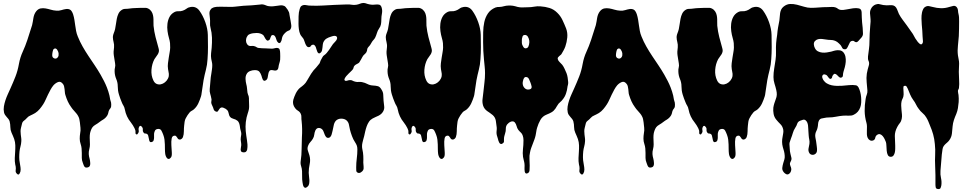

<svg xmlns="http://www.w3.org/2000/svg" viewBox="-20 -768 6510 1298"><path d="M108 -336Q116 -380 133.5 -418Q151 -456 165 -498L181 -548L197 -598Q200 -610 202 -622.5Q204 -635 206 -647Q208 -659 212.5 -670.5Q217 -682 225 -692Q238 -708 254.5 -711Q271 -714 288 -711Q305 -708 323.5 -702.5Q342 -697 360 -696Q378 -694 395 -699.5Q412 -705 426.5 -707Q441 -709 453 -703Q465 -697 474 -672Q480 -653 483 -634Q486 -615 488.5 -596.5Q491 -578 494.5 -559Q498 -540 506 -521Q520 -486 538.5 -453.5Q557 -421 578 -389.5Q599 -358 620 -327Q641 -296 660 -263Q672 -242 683 -220.5Q694 -199 703 -176Q708 -162 712.5 -149Q717 -136 720 -122Q722 -115 722.5 -108.5Q723 -102 725 -95Q726 -90 728 -84.5Q730 -79 731 -74Q733 -60 731 -46Q729 -39 726 -35.5Q723 -32 719 -26Q714 -17 712.5 -7Q711 3 705 13Q700 21 693 28Q686 35 678 40Q664 48 652 57.5Q640 67 626 75Q612 83 605 92.5Q598 102 593 117Q588 131 587 146.5Q586 162 587 177.5Q588 193 588 208.5Q588 224 584 239Q579 258 580 273.5Q581 289 586 306Q589 317 590 334Q591 351 583 359Q578 363 569.5 364.5Q561 366 556 363Q550 360 546 349.5Q542 339 540 333Q533 316 533 300V266Q533 250 531.5 235Q530 220 525 205Q519 188 519 169.5Q519 151 522 133Q526 114 524 96Q522 78 520 59Q518 48 516.5 38.5Q515 29 510 20Q505 9 496.5 -1Q488 -11 480 -20Q471 -29 461 -44Q447 -63 438 -83Q429 -103 422 -126Q419 -135 418.5 -145Q418 -155 416.5 -165.5Q415 -176 413 -185Q411 -194 405 -201Q390 -220 373 -213.5Q356 -207 342 -192Q331 -179 322 -162.5Q313 -146 304.5 -128.5Q296 -111 288.5 -94Q281 -77 272 -63Q261 -46 248 -30.5Q235 -15 218 -4Q210 1 201.5 5Q193 9 185 13Q172 18 162.5 29Q153 40 142 48Q131 56 128.5 69.5Q126 83 122 96Q119 107 119 118.5Q119 130 120.5 142Q122 154 123.5 165.5Q125 177 124 188Q123 206 118.5 222Q114 238 112 255Q110 275 110 295Q110 315 114 334Q116 347 118.5 362.5Q121 378 118 392Q117 395 114 402Q111 409 107 411Q101 414 95 407.5Q89 401 87 396Q85 391 86 383.5Q87 376 87 370Q87 364 86 357.5Q85 351 83 344Q79 322 80 300.5Q81 279 82.5 257.5Q84 236 83.5 214.5Q83 193 76 172Q72 161 67.5 150.5Q63 140 58 129Q50 111 50 91.5Q50 72 45 52Q42 43 36.5 36Q31 29 25 22.5Q19 16 14 8.5Q9 1 7 -9Q3 -28 6.5 -49Q10 -70 17 -91Q24 -112 33 -131.5Q42 -151 50 -169Q69 -211 84.5 -250.5Q100 -290 108 -336ZM333 -394Q333 -379 346.5 -373.5Q360 -368 370 -380Q375 -386 376 -393.5Q377 -401 376 -409Q375 -414 372.5 -420.5Q370 -427 366 -432.5Q362 -438 356.5 -440Q351 -442 344 -437Q341 -435 339 -429.5Q337 -424 335.5 -417Q334 -410 333.5 -403.5Q333 -397 333 -394Z M758 -340Q753 -370 749.5 -393.5Q746 -417 751 -448Q752 -458 751 -466.5Q750 -475 748 -483.5Q746 -492 744.5 -500Q743 -508 743 -518Q744 -532 749 -543.5Q754 -555 758 -571Q761 -585 763.5 -603.5Q766 -622 769.5 -640.5Q773 -659 780.5 -675Q788 -691 802 -700Q813 -708 827 -708Q841 -708 854 -710Q874 -713 894 -713.5Q914 -714 934 -715Q951 -716 965 -715Q979 -714 993 -703Q1005 -692 1010 -679Q1015 -666 1016.5 -652Q1018 -638 1017.5 -623Q1017 -608 1018 -594Q1022 -555 1031.5 -517.5Q1041 -480 1052 -442Q1056 -429 1054 -419.5Q1052 -410 1047.5 -402Q1043 -394 1036.5 -386Q1030 -378 1024 -368Q1007 -336 1004 -296.5Q1001 -257 1017 -224Q1025 -207 1038.5 -201Q1052 -195 1067 -198Q1082 -201 1095 -211.5Q1108 -222 1115 -236Q1120 -246 1121 -253.5Q1122 -261 1121.5 -268.5Q1121 -276 1119 -284Q1117 -292 1116 -301Q1113 -321 1115.5 -340.5Q1118 -360 1121 -379Q1124 -399 1127 -415Q1130 -431 1130.5 -446Q1131 -461 1129.5 -476.5Q1128 -492 1122 -512Q1116 -532 1112.5 -557.5Q1109 -583 1112 -607.5Q1115 -632 1125.5 -652.5Q1136 -673 1157 -685Q1171 -693 1186.5 -692Q1202 -691 1216 -696Q1230 -701 1242 -710Q1254 -719 1270 -721Q1306 -726 1328 -696Q1352 -663 1368 -618Q1384 -573 1385 -532Q1386 -490 1386 -449.5Q1386 -409 1383 -368Q1381 -330 1372 -296Q1363 -262 1356 -225Q1352 -203 1349.5 -181.5Q1347 -160 1343 -138Q1342 -133 1341.5 -127.5Q1341 -122 1339 -117Q1332 -94 1321 -70Q1310 -46 1291 -29Q1284 -23 1276 -19Q1268 -15 1262 -8Q1255 0 1248 10.5Q1241 21 1236 31Q1230 42 1228 55.5Q1226 69 1225 81Q1223 99 1223 120Q1223 141 1217 158Q1215 165 1207.5 171Q1200 177 1192 175Q1186 174 1183 170L1177 161Q1174 156 1170.5 152.5Q1167 149 1162 149Q1144 149 1140.5 168.5Q1137 188 1138.5 213Q1140 238 1141.5 262.5Q1143 287 1136 296Q1128 306 1121.5 306.5Q1115 307 1110 302Q1105 297 1101.5 288.5Q1098 280 1097 272Q1095 256 1095 240Q1095 224 1094.5 208Q1094 192 1092 176Q1090 160 1084 144Q1079 130 1071.5 115.5Q1064 101 1045 104Q1034 106 1030 111.5Q1026 117 1023 128Q1021 135 1021.5 145Q1022 155 1021.5 164.5Q1021 174 1018 182Q1015 190 1006 192Q996 195 992 188.5Q988 182 987 172L983 154Q982 144 976 139Q969 134 961.5 134.5Q954 135 949 126Q944 118 945.5 109.5Q947 101 942 93Q935 82 928.5 83Q922 84 919 93Q915 103 917.5 113Q920 123 914 132Q912 135 909 139Q906 143 901 140Q896 138 896 132V121Q896 115 893.5 109Q891 103 889 98Q884 88 878 78.5Q872 69 865 60Q833 21 824 -28Q821 -44 814.5 -54Q808 -64 803 -77Q792 -103 784 -129.5Q776 -156 776 -185Q776 -210 766 -233.5Q756 -257 755 -283Q754 -300 757.5 -312Q761 -324 758 -340Z M1408 -370Q1405 -389 1407 -407.5Q1409 -426 1411 -445Q1414 -480 1413 -513.5Q1412 -547 1403 -581Q1399 -596 1400 -612.5Q1401 -629 1399 -645Q1397 -658 1396 -674.5Q1395 -691 1403 -702Q1406 -706 1408.5 -709Q1411 -712 1416 -714Q1423 -718 1430.5 -719.5Q1438 -721 1446 -722Q1460 -723 1475 -722.5Q1490 -722 1504 -722Q1521 -722 1536.5 -721.5Q1552 -721 1569 -723Q1583 -724 1597.5 -726Q1612 -728 1626 -729Q1655 -730 1682 -732Q1709 -734 1736 -737Q1744 -738 1749 -738.5Q1754 -739 1762 -737Q1771 -735 1779.5 -731Q1788 -727 1799 -726Q1813 -724 1827 -725.5Q1841 -727 1855 -729Q1863 -730 1873 -731.5Q1883 -733 1892 -731Q1904 -729 1911.5 -720Q1919 -711 1925 -702Q1931 -692 1933.5 -685.5Q1936 -679 1937 -668Q1938 -658 1940.5 -649Q1943 -640 1944 -630Q1945 -623 1946.5 -615Q1948 -607 1949 -598.5Q1950 -590 1948.5 -582.5Q1947 -575 1942 -568Q1938 -563 1933.5 -562Q1929 -561 1924 -558Q1916 -554 1907 -545Q1889 -528 1886 -508Q1886 -503 1883.5 -495.5Q1881 -488 1877.5 -482.5Q1874 -477 1868.5 -476.5Q1863 -476 1856 -485Q1852 -489 1849.5 -497.5Q1847 -506 1844 -513.5Q1841 -521 1836 -526.5Q1831 -532 1822 -531Q1816 -530 1813.5 -525.5Q1811 -521 1809 -515L1805 -504Q1803 -499 1798 -496Q1790 -491 1784.5 -495Q1779 -499 1774.5 -506Q1770 -513 1766 -521Q1762 -529 1758 -532Q1741 -545 1715 -545Q1689 -545 1670 -538Q1660 -534 1656 -529.5Q1652 -525 1648 -517Q1643 -506 1643 -493.5Q1643 -481 1650 -470Q1656 -462 1661.5 -459.5Q1667 -457 1673.5 -457Q1680 -457 1687 -457.5Q1694 -458 1702 -455Q1709 -453 1714.5 -449Q1720 -445 1727 -444Q1751 -441 1776 -441Q1787 -441 1797 -440Q1807 -439 1818 -439Q1826 -439 1832.5 -441Q1839 -443 1847 -444Q1866 -445 1870 -434Q1874 -423 1874 -409Q1874 -398 1874.5 -387Q1875 -376 1874 -365Q1873 -355 1870 -346Q1867 -337 1865 -328Q1863 -320 1862 -311Q1861 -302 1855 -296Q1849 -291 1841.5 -291Q1834 -291 1827 -293Q1808 -297 1802 -289Q1796 -281 1794 -269Q1792 -257 1789.5 -244Q1787 -231 1777 -225Q1769 -220 1764 -222.5Q1759 -225 1756 -231Q1753 -237 1751 -244Q1749 -251 1748 -255Q1743 -271 1734 -282.5Q1725 -294 1703 -294Q1686 -294 1670 -287.5Q1654 -281 1647 -267Q1639 -253 1640 -233.5Q1641 -214 1645 -199Q1649 -185 1650 -170.5Q1651 -156 1653 -142Q1654 -135 1656.5 -129.5Q1659 -124 1661 -118Q1663 -111 1663 -104V-91Q1663 -76 1664 -60.5Q1665 -45 1663 -31Q1660 -16 1655 -2Q1650 12 1647 26Q1640 58 1640 87.5Q1640 117 1645 149Q1647 164 1649.5 179Q1652 194 1653 209V226Q1653 235 1651 243.5Q1649 252 1643 257.5Q1637 263 1625 262Q1614 261 1610.5 255.5Q1607 250 1607 242.5Q1607 235 1609 227Q1611 219 1611 213Q1611 200 1608.5 187.5Q1606 175 1608 161Q1610 152 1611 141.5Q1612 131 1609 122Q1606 112 1604 102.5Q1602 93 1601 82Q1599 68 1593 57.5Q1587 47 1572 40Q1564 37 1557.5 35Q1551 33 1545 30Q1533 23 1529 10Q1526 2 1524.5 -7Q1523 -16 1516 -24Q1506 -34 1489.5 -40Q1473 -46 1463 -31Q1458 -23 1453 -16Q1448 -9 1435 -16Q1426 -21 1424 -30Q1422 -39 1418 -47Q1415 -54 1411.5 -61.5Q1408 -69 1408 -77Q1408 -83 1409.5 -88.5Q1411 -94 1409 -101Q1406 -118 1401 -134Q1396 -150 1398 -167Q1401 -193 1402.5 -219.5Q1404 -246 1409 -272Q1411 -286 1413 -299.5Q1415 -313 1415 -327Q1415 -338 1412.5 -348.5Q1410 -359 1408 -370Z M2135 -333Q2142 -340 2144 -348.5Q2146 -357 2151 -365Q2156 -373 2160 -381.5Q2164 -390 2172 -395Q2181 -401 2189 -410.5Q2197 -420 2204.5 -430.5Q2212 -441 2218.5 -451.5Q2225 -462 2231 -470Q2237 -478 2247 -487.5Q2257 -497 2259 -508Q2260 -517 2255.5 -521Q2251 -525 2244.5 -525.5Q2238 -526 2230 -524Q2222 -522 2217 -520Q2200 -515 2187 -507Q2174 -499 2166 -482Q2163 -474 2162 -465Q2161 -456 2160 -446Q2159 -436 2157 -427.5Q2155 -419 2149 -413Q2140 -405 2134.5 -407.5Q2129 -410 2125.5 -417.5Q2122 -425 2119.5 -434.5Q2117 -444 2115 -449Q2112 -457 2106 -462.5Q2100 -468 2091 -465Q2083 -462 2080 -455.5Q2077 -449 2067 -449Q2059 -449 2053.5 -456Q2048 -463 2044 -473Q2040 -483 2037 -492.5Q2034 -502 2030 -508Q2025 -515 2018.5 -522.5Q2012 -530 2009 -538Q2003 -552 2000.5 -571.5Q1998 -591 1998 -607Q1998 -632 1998.5 -658Q1999 -684 2006 -707Q2010 -722 2017.5 -727.5Q2025 -733 2034 -734Q2043 -735 2054.5 -732.5Q2066 -730 2078 -730Q2120 -728 2160.5 -730.5Q2201 -733 2243 -735Q2263 -736 2283.5 -736.5Q2304 -737 2325 -738Q2341 -739 2357 -736Q2373 -733 2390 -736Q2402 -738 2414 -743Q2426 -748 2439 -748Q2445 -748 2451 -746L2463 -742Q2477 -738 2489 -736.5Q2501 -735 2516 -737Q2531 -739 2543 -736.5Q2555 -734 2560 -717Q2566 -697 2562 -676.5Q2558 -656 2558 -636Q2558 -619 2555.5 -604Q2553 -589 2542 -574Q2533 -561 2528.5 -545.5Q2524 -530 2517 -515Q2512 -505 2505 -498Q2498 -491 2493 -482Q2487 -472 2483.5 -466Q2480 -460 2472 -452Q2467 -447 2465 -443Q2463 -439 2462.5 -434.5Q2462 -430 2461 -425.5Q2460 -421 2457 -415Q2451 -406 2443 -399.5Q2435 -393 2430 -383Q2425 -374 2420.5 -365.5Q2416 -357 2410 -348Q2408 -344 2404.5 -342Q2401 -340 2398 -338Q2392 -335 2386 -331.5Q2380 -328 2375 -322Q2372 -318 2371 -313.5Q2370 -309 2368 -304Q2365 -298 2360 -293L2350 -283Q2347 -280 2338 -271.5Q2329 -263 2321 -253.5Q2313 -244 2309.5 -235Q2306 -226 2314 -222Q2319 -220 2326.5 -222.5Q2334 -225 2339 -226Q2354 -228 2362.5 -223Q2371 -218 2385 -215Q2396 -213 2406 -214Q2416 -215 2427 -213Q2447 -209 2464 -200Q2481 -191 2501 -190Q2522 -189 2535.5 -185Q2549 -181 2560 -161Q2571 -144 2571 -125Q2571 -106 2573 -87Q2574 -70 2577 -51.5Q2580 -33 2571 -16Q2565 -5 2557 2Q2549 9 2539.5 14Q2530 19 2519.5 23Q2509 27 2499 33Q2484 41 2474.5 55Q2465 69 2459 86Q2453 103 2449 120.5Q2445 138 2442 152Q2439 164 2435.5 175.5Q2432 187 2430 198Q2425 221 2430 242.5Q2435 264 2436 286Q2437 297 2436.5 308.5Q2436 320 2436 331Q2436 342 2438 357Q2440 372 2435 382Q2431 390 2420 397Q2409 404 2400 400Q2389 396 2388.5 385Q2388 374 2388 364Q2388 333 2392 303Q2396 273 2396 242Q2396 226 2392 215.5Q2388 205 2380 193Q2368 175 2359.5 152Q2351 129 2346 109Q2342 94 2339.5 77.5Q2337 61 2326 49Q2320 42 2309.5 38Q2299 34 2287.5 34Q2276 34 2266 38Q2256 42 2250 49Q2239 62 2236 80Q2233 98 2229 113Q2227 119 2225.5 127.5Q2224 136 2221 144Q2218 152 2212.5 158Q2207 164 2199 164Q2191 165 2185.5 159Q2180 153 2176 144Q2172 135 2169 126Q2166 117 2162 111Q2151 97 2135.5 97Q2120 97 2112 114Q2106 128 2104.5 142.5Q2103 157 2095 170Q2088 182 2078 192.5Q2068 203 2063 217Q2056 235 2061.5 250.5Q2067 266 2072 283Q2080 312 2073.5 341.5Q2067 371 2067 400Q2067 410 2069 423Q2071 436 2071.5 449Q2072 462 2070 474Q2068 486 2060 493Q2050 502 2044 501.5Q2038 501 2034 495.5Q2030 490 2028 481Q2026 472 2025 464Q2022 446 2022.5 427Q2023 408 2022 389Q2021 371 2015.5 354.5Q2010 338 2013 319Q2019 280 2019 240.5Q2019 201 2021 161Q2023 132 2022.5 104.5Q2022 77 2019 49Q2017 38 2017.5 24Q2018 10 2013 1Q2007 -12 1995 -19Q1983 -26 1975 -37Q1955 -63 1963 -94Q1966 -103 1970 -114.5Q1974 -126 1980 -137.5Q1986 -149 1993.5 -159Q2001 -169 2009 -175Q2023 -185 2035 -196Q2047 -207 2055 -222Q2067 -244 2083 -269Q2099 -294 2117 -311Q2122 -316 2126 -322Q2130 -328 2135 -333Z M2603 -340Q2598 -370 2594.5 -393.5Q2591 -417 2596 -448Q2597 -458 2596 -466.5Q2595 -475 2593 -483.5Q2591 -492 2589.5 -500Q2588 -508 2588 -518Q2589 -532 2594 -543.5Q2599 -555 2603 -571Q2606 -585 2608.5 -603.5Q2611 -622 2614.5 -640.5Q2618 -659 2625.5 -675Q2633 -691 2647 -700Q2658 -708 2672 -708Q2686 -708 2699 -710Q2719 -713 2739 -713.5Q2759 -714 2779 -715Q2796 -716 2810 -715Q2824 -714 2838 -703Q2850 -692 2855 -679Q2860 -666 2861.5 -652Q2863 -638 2862.5 -623Q2862 -608 2863 -594Q2867 -555 2876.5 -517.5Q2886 -480 2897 -442Q2901 -429 2899 -419.5Q2897 -410 2892.5 -402Q2888 -394 2881.5 -386Q2875 -378 2869 -368Q2852 -336 2849 -296.5Q2846 -257 2862 -224Q2870 -207 2883.5 -201Q2897 -195 2912 -198Q2927 -201 2940 -211.5Q2953 -222 2960 -236Q2965 -246 2966 -253.5Q2967 -261 2966.5 -268.5Q2966 -276 2964 -284Q2962 -292 2961 -301Q2958 -321 2960.5 -340.5Q2963 -360 2966 -379Q2969 -399 2972 -415Q2975 -431 2975.5 -446Q2976 -461 2974.5 -476.5Q2973 -492 2967 -512Q2961 -532 2957.5 -557.5Q2954 -583 2957 -607.5Q2960 -632 2970.5 -652.5Q2981 -673 3002 -685Q3016 -693 3031.5 -692Q3047 -691 3061 -696Q3075 -701 3087 -710Q3099 -719 3115 -721Q3151 -726 3173 -696Q3197 -663 3213 -618Q3229 -573 3230 -532Q3231 -490 3231 -449.5Q3231 -409 3228 -368Q3226 -330 3217 -296Q3208 -262 3201 -225Q3197 -203 3194.5 -181.5Q3192 -160 3188 -138Q3187 -133 3186.5 -127.5Q3186 -122 3184 -117Q3177 -94 3166 -70Q3155 -46 3136 -29Q3129 -23 3121 -19Q3113 -15 3107 -8Q3100 0 3093 10.5Q3086 21 3081 31Q3075 42 3073 55.5Q3071 69 3070 81Q3068 99 3068 120Q3068 141 3062 158Q3060 165 3052.5 171Q3045 177 3037 175Q3031 174 3028 170L3022 161Q3019 156 3015.5 152.5Q3012 149 3007 149Q2989 149 2985.5 168.5Q2982 188 2983.5 213Q2985 238 2986.5 262.5Q2988 287 2981 296Q2973 306 2966.5 306.5Q2960 307 2955 302Q2950 297 2946.5 288.5Q2943 280 2942 272Q2940 256 2940 240Q2940 224 2939.5 208Q2939 192 2937 176Q2935 160 2929 144Q2924 130 2916.5 115.5Q2909 101 2890 104Q2879 106 2875 111.5Q2871 117 2868 128Q2866 135 2866.5 145Q2867 155 2866.5 164.5Q2866 174 2863 182Q2860 190 2851 192Q2841 195 2837 188.5Q2833 182 2832 172L2828 154Q2827 144 2821 139Q2814 134 2806.5 134.5Q2799 135 2794 126Q2789 118 2790.5 109.5Q2792 101 2787 93Q2780 82 2773.5 83Q2767 84 2764 93Q2760 103 2762.5 113Q2765 123 2759 132Q2757 135 2754 139Q2751 143 2746 140Q2741 138 2741 132V121Q2741 115 2738.5 109Q2736 103 2734 98Q2729 88 2723 78.5Q2717 69 2710 60Q2678 21 2669 -28Q2666 -44 2659.5 -54Q2653 -64 2648 -77Q2637 -103 2629 -129.5Q2621 -156 2621 -185Q2621 -210 2611 -233.5Q2601 -257 2600 -283Q2599 -300 2602.5 -312Q2606 -324 2603 -340Z M3252 -364Q3246 -424 3246 -484Q3246 -515 3246.5 -550.5Q3247 -586 3254 -618.5Q3261 -651 3278.5 -677Q3296 -703 3329 -717Q3337 -720 3343 -720.5Q3349 -721 3357 -721Q3365 -721 3372 -722.5Q3379 -724 3387 -726Q3401 -730 3417.5 -730.5Q3434 -731 3448 -729Q3456 -728 3464 -725.5Q3472 -723 3480 -721Q3497 -717 3515 -718Q3533 -719 3550 -719Q3571 -719 3592 -723Q3613 -727 3634 -725Q3666 -723 3695 -714Q3724 -705 3747 -682Q3769 -661 3782.5 -632.5Q3796 -604 3807 -576Q3818 -547 3815 -515Q3812 -483 3802 -454Q3797 -440 3790 -427.5Q3783 -415 3776 -403Q3773 -398 3768 -395L3760 -388Q3755 -384 3752 -379.5Q3749 -375 3751 -368Q3753 -358 3763.5 -348Q3774 -338 3781 -330Q3790 -318 3797 -302.5Q3804 -287 3810 -273Q3815 -260 3817.5 -244Q3820 -228 3821 -214Q3822 -206 3820 -197Q3818 -188 3816 -180V-178Q3815 -167 3812.5 -157.5Q3810 -148 3807 -138Q3800 -114 3782 -93Q3777 -86 3769.5 -80Q3762 -74 3756 -67Q3750 -59 3745 -50.5Q3740 -42 3735 -34Q3724 -18 3709.5 -9.5Q3695 -1 3677 6Q3648 17 3633.5 42.5Q3619 68 3611 96Q3607 109 3605.5 121.5Q3604 134 3601 147Q3598 161 3593 174.5Q3588 188 3583 201Q3577 217 3571.5 231.5Q3566 246 3563 263Q3558 284 3559.5 306.5Q3561 329 3561 352Q3561 365 3560 382Q3559 399 3545 404Q3537 407 3533 403Q3529 399 3527.5 392.5Q3526 386 3526 378V365Q3528 339 3521 316Q3514 293 3514 267Q3514 253 3515.5 239.5Q3517 226 3518 212Q3519 197 3519 180Q3519 163 3514 149Q3510 136 3501 128Q3492 120 3484 110Q3476 99 3472.5 84.5Q3469 70 3460 59Q3454 53 3447 52.5Q3440 52 3432.5 55Q3425 58 3418.5 63.5Q3412 69 3408 74Q3399 87 3399.5 103Q3400 119 3395 133Q3392 143 3389.5 152.5Q3387 162 3387 173V188Q3387 196 3379 201Q3371 207 3365 205Q3359 203 3355.5 197Q3352 191 3349.5 183.5Q3347 176 3346 170Q3344 162 3341 153.5Q3338 145 3337 136Q3336 125 3337.5 114.5Q3339 104 3338 93Q3336 71 3332 48Q3328 25 3311 10Q3302 2 3292 -4.5Q3282 -11 3273 -17.5Q3264 -24 3257 -33Q3250 -42 3246 -54Q3239 -77 3242.5 -100.5Q3246 -124 3248 -147Q3251 -179 3255 -210Q3259 -241 3259 -273Q3259 -296 3256.5 -318.5Q3254 -341 3252 -364ZM3514 -199Q3516 -182 3529 -170.5Q3542 -159 3561 -164Q3569 -166 3572 -171Q3575 -176 3574 -183Q3573 -190 3570.5 -197Q3568 -204 3566 -210Q3563 -218 3557 -231.5Q3551 -245 3540 -247Q3531 -249 3526 -244Q3521 -239 3518 -230.5Q3515 -222 3514 -213.5Q3513 -205 3514 -199ZM3508 -478Q3509 -464 3518.5 -450Q3528 -436 3544 -444Q3549 -447 3552 -453Q3555 -459 3556.5 -466.5Q3558 -474 3558.5 -481.5Q3559 -489 3558 -494Q3557 -500 3554.5 -507.5Q3552 -515 3548 -521Q3544 -527 3537.5 -530Q3531 -533 3523 -531Q3515 -529 3513 -522.5Q3511 -516 3509 -508Q3508 -503 3508 -498V-488Z M3919 -336Q3927 -380 3944.5 -418Q3962 -456 3976 -498L3992 -548L4008 -598Q4011 -610 4013 -622.5Q4015 -635 4017 -647Q4019 -659 4023.5 -670.5Q4028 -682 4036 -692Q4049 -708 4065.5 -711Q4082 -714 4099 -711Q4116 -708 4134.5 -702.5Q4153 -697 4171 -696Q4189 -694 4206 -699.5Q4223 -705 4237.5 -707Q4252 -709 4264 -703Q4276 -697 4285 -672Q4291 -653 4294 -634Q4297 -615 4299.5 -596.5Q4302 -578 4305.5 -559Q4309 -540 4317 -521Q4331 -486 4349.5 -453.5Q4368 -421 4389 -389.5Q4410 -358 4431 -327Q4452 -296 4471 -263Q4483 -242 4494 -220.5Q4505 -199 4514 -176Q4519 -162 4523.5 -149Q4528 -136 4531 -122Q4533 -115 4533.5 -108.5Q4534 -102 4536 -95Q4537 -90 4539 -84.5Q4541 -79 4542 -74Q4544 -60 4542 -46Q4540 -39 4537 -35.5Q4534 -32 4530 -26Q4525 -17 4523.5 -7Q4522 3 4516 13Q4511 21 4504 28Q4497 35 4489 40Q4475 48 4463 57.5Q4451 67 4437 75Q4423 83 4416 92.5Q4409 102 4404 117Q4399 131 4398 146.5Q4397 162 4398 177.5Q4399 193 4399 208.5Q4399 224 4395 239Q4390 258 4391 273.5Q4392 289 4397 306Q4400 317 4401 334Q4402 351 4394 359Q4389 363 4380.5 364.5Q4372 366 4367 363Q4361 360 4357 349.5Q4353 339 4351 333Q4344 316 4344 300V266Q4344 250 4342.5 235Q4341 220 4336 205Q4330 188 4330 169.5Q4330 151 4333 133Q4337 114 4335 96Q4333 78 4331 59Q4329 48 4327.5 38.5Q4326 29 4321 20Q4316 9 4307.5 -1Q4299 -11 4291 -20Q4282 -29 4272 -44Q4258 -63 4249 -83Q4240 -103 4233 -126Q4230 -135 4229.5 -145Q4229 -155 4227.5 -165.5Q4226 -176 4224 -185Q4222 -194 4216 -201Q4201 -220 4184 -213.5Q4167 -207 4153 -192Q4142 -179 4133 -162.5Q4124 -146 4115.5 -128.5Q4107 -111 4099.5 -94Q4092 -77 4083 -63Q4072 -46 4059 -30.5Q4046 -15 4029 -4Q4021 1 4012.5 5Q4004 9 3996 13Q3983 18 3973.5 29Q3964 40 3953 48Q3942 56 3939.5 69.5Q3937 83 3933 96Q3930 107 3930 118.5Q3930 130 3931.5 142Q3933 154 3934.5 165.5Q3936 177 3935 188Q3934 206 3929.5 222Q3925 238 3923 255Q3921 275 3921 295Q3921 315 3925 334Q3927 347 3929.5 362.5Q3932 378 3929 392Q3928 395 3925 402Q3922 409 3918 411Q3912 414 3906 407.5Q3900 401 3898 396Q3896 391 3897 383.5Q3898 376 3898 370Q3898 364 3897 357.5Q3896 351 3894 344Q3890 322 3891 300.5Q3892 279 3893.5 257.5Q3895 236 3894.5 214.5Q3894 193 3887 172Q3883 161 3878.5 150.5Q3874 140 3869 129Q3861 111 3861 91.5Q3861 72 3856 52Q3853 43 3847.5 36Q3842 29 3836 22.5Q3830 16 3825 8.5Q3820 1 3818 -9Q3814 -28 3817.5 -49Q3821 -70 3828 -91Q3835 -112 3844 -131.5Q3853 -151 3861 -169Q3880 -211 3895.5 -250.5Q3911 -290 3919 -336ZM4144 -394Q4144 -379 4157.5 -373.5Q4171 -368 4181 -380Q4186 -386 4187 -393.5Q4188 -401 4187 -409Q4186 -414 4183.5 -420.5Q4181 -427 4177 -432.5Q4173 -438 4167.5 -440Q4162 -442 4155 -437Q4152 -435 4150 -429.5Q4148 -424 4146.5 -417Q4145 -410 4144.5 -403.5Q4144 -397 4144 -394Z M4569 -340Q4564 -370 4560.5 -393.5Q4557 -417 4562 -448Q4563 -458 4562 -466.5Q4561 -475 4559 -483.5Q4557 -492 4555.5 -500Q4554 -508 4554 -518Q4555 -532 4560 -543.5Q4565 -555 4569 -571Q4572 -585 4574.5 -603.5Q4577 -622 4580.5 -640.5Q4584 -659 4591.5 -675Q4599 -691 4613 -700Q4624 -708 4638 -708Q4652 -708 4665 -710Q4685 -713 4705 -713.5Q4725 -714 4745 -715Q4762 -716 4776 -715Q4790 -714 4804 -703Q4816 -692 4821 -679Q4826 -666 4827.5 -652Q4829 -638 4828.5 -623Q4828 -608 4829 -594Q4833 -555 4842.5 -517.5Q4852 -480 4863 -442Q4867 -429 4865 -419.5Q4863 -410 4858.5 -402Q4854 -394 4847.5 -386Q4841 -378 4835 -368Q4818 -336 4815 -296.5Q4812 -257 4828 -224Q4836 -207 4849.5 -201Q4863 -195 4878 -198Q4893 -201 4906 -211.5Q4919 -222 4926 -236Q4931 -246 4932 -253.5Q4933 -261 4932.5 -268.5Q4932 -276 4930 -284Q4928 -292 4927 -301Q4924 -321 4926.5 -340.5Q4929 -360 4932 -379Q4935 -399 4938 -415Q4941 -431 4941.5 -446Q4942 -461 4940.5 -476.5Q4939 -492 4933 -512Q4927 -532 4923.5 -557.5Q4920 -583 4923 -607.5Q4926 -632 4936.5 -652.5Q4947 -673 4968 -685Q4982 -693 4997.5 -692Q5013 -691 5027 -696Q5041 -701 5053 -710Q5065 -719 5081 -721Q5117 -726 5139 -696Q5163 -663 5179 -618Q5195 -573 5196 -532Q5197 -490 5197 -449.5Q5197 -409 5194 -368Q5192 -330 5183 -296Q5174 -262 5167 -225Q5163 -203 5160.5 -181.5Q5158 -160 5154 -138Q5153 -133 5152.5 -127.5Q5152 -122 5150 -117Q5143 -94 5132 -70Q5121 -46 5102 -29Q5095 -23 5087 -19Q5079 -15 5073 -8Q5066 0 5059 10.5Q5052 21 5047 31Q5041 42 5039 55.5Q5037 69 5036 81Q5034 99 5034 120Q5034 141 5028 158Q5026 165 5018.5 171Q5011 177 5003 175Q4997 174 4994 170L4988 161Q4985 156 4981.5 152.5Q4978 149 4973 149Q4955 149 4951.5 168.5Q4948 188 4949.5 213Q4951 238 4952.5 262.5Q4954 287 4947 296Q4939 306 4932.5 306.5Q4926 307 4921 302Q4916 297 4912.5 288.5Q4909 280 4908 272Q4906 256 4906 240Q4906 224 4905.5 208Q4905 192 4903 176Q4901 160 4895 144Q4890 130 4882.5 115.5Q4875 101 4856 104Q4845 106 4841 111.5Q4837 117 4834 128Q4832 135 4832.5 145Q4833 155 4832.5 164.5Q4832 174 4829 182Q4826 190 4817 192Q4807 195 4803 188.5Q4799 182 4798 172L4794 154Q4793 144 4787 139Q4780 134 4772.5 134.5Q4765 135 4760 126Q4755 118 4756.5 109.5Q4758 101 4753 93Q4746 82 4739.5 83Q4733 84 4730 93Q4726 103 4728.5 113Q4731 123 4725 132Q4723 135 4720 139Q4717 143 4712 140Q4707 138 4707 132V121Q4707 115 4704.5 109Q4702 103 4700 98Q4695 88 4689 78.5Q4683 69 4676 60Q4644 21 4635 -28Q4632 -44 4625.5 -54Q4619 -64 4614 -77Q4603 -103 4595 -129.5Q4587 -156 4587 -185Q4587 -210 4577 -233.5Q4567 -257 4566 -283Q4565 -300 4568.5 -312Q4572 -324 4569 -340Z M5223 -363Q5227 -391 5226 -419.5Q5225 -448 5227 -477Q5228 -491 5230 -505L5234 -533Q5236 -559 5240 -582Q5244 -605 5249 -630Q5251 -643 5251.5 -655.5Q5252 -668 5254 -680Q5256 -692 5261 -703Q5266 -714 5277 -723Q5298 -740 5321 -741Q5344 -742 5368 -736Q5392 -730 5416 -722.5Q5440 -715 5462 -715Q5488 -715 5516.5 -717.5Q5545 -720 5573 -720Q5587 -720 5601.5 -721Q5616 -722 5628 -718Q5639 -714 5645 -708.5Q5651 -703 5664 -701Q5678 -699 5701.5 -704Q5725 -709 5747.5 -712Q5770 -715 5787 -711Q5804 -707 5805 -685Q5806 -668 5806 -651.5Q5806 -635 5808 -618Q5813 -580 5814 -542Q5815 -528 5804 -514.5Q5793 -501 5783 -491Q5779 -487 5775.5 -484.5Q5772 -482 5766 -483Q5760 -484 5756 -488Q5752 -492 5746 -492Q5732 -492 5726 -482Q5720 -472 5715.5 -460.5Q5711 -449 5704.5 -440.5Q5698 -432 5683 -436Q5677 -438 5674 -444Q5671 -450 5668 -455Q5665 -461 5661 -465L5652 -474Q5629 -498 5594 -498Q5581 -498 5566.5 -500.5Q5552 -503 5537.5 -504.5Q5523 -506 5510.5 -503Q5498 -500 5489 -490Q5481 -481 5482 -467.5Q5483 -454 5489 -443Q5496 -428 5509.5 -421Q5523 -414 5538.5 -412.5Q5554 -411 5570 -413.5Q5586 -416 5599 -419Q5608 -422 5619.5 -425Q5631 -428 5642 -428.5Q5653 -429 5663 -426.5Q5673 -424 5681 -415Q5692 -402 5695.5 -385Q5699 -368 5697.5 -350Q5696 -332 5691.5 -314.5Q5687 -297 5682 -282Q5679 -271 5678.5 -258Q5678 -245 5665 -243Q5657 -242 5650.5 -249Q5644 -256 5637.5 -262Q5631 -268 5624 -269Q5617 -270 5609 -257Q5606 -252 5605.5 -246.5Q5605 -241 5600 -237Q5595 -234 5591.5 -235Q5588 -236 5584.5 -240Q5581 -244 5578 -248Q5575 -252 5573 -255Q5567 -263 5555.5 -265Q5544 -267 5539 -255Q5537 -248 5540 -240Q5543 -232 5546 -227Q5556 -212 5571 -203.5Q5586 -195 5602.5 -191.5Q5619 -188 5637 -187.5Q5655 -187 5671 -188Q5696 -190 5720.5 -192.5Q5745 -195 5770 -191H5768Q5778 -188 5784 -177Q5791 -163 5795.5 -146Q5800 -129 5801.5 -111Q5803 -93 5802 -75Q5801 -57 5796 -43Q5784 -8 5753 7Q5744 12 5735.5 13Q5727 14 5716 14Q5707 14 5698.5 13.5Q5690 13 5680 14Q5656 16 5631.5 21Q5607 26 5582 26Q5568 26 5555 29Q5544 31 5534 33Q5524 35 5517 46Q5511 57 5510.5 70Q5510 83 5507 95Q5505 106 5499.5 116.5Q5494 127 5492 138Q5490 150 5492.5 162.5Q5495 175 5497 186Q5499 195 5499.5 204.5Q5500 214 5502 224Q5503 231 5503.5 239Q5504 247 5503 254Q5501 265 5494 271Q5487 277 5478.5 278.5Q5470 280 5461.5 276Q5453 272 5449 262Q5443 248 5446.5 233.5Q5450 219 5452 205Q5454 189 5451 175.5Q5448 162 5447 147Q5446 139 5446 132Q5446 125 5445 117Q5444 109 5444 99Q5444 89 5442.5 79Q5441 69 5437.5 60.5Q5434 52 5427 46Q5419 39 5409 41.5Q5399 44 5390 48Q5374 54 5369.5 68.5Q5365 83 5356 96Q5345 113 5340 131Q5335 149 5327 169Q5325 176 5322.5 182.5Q5320 189 5318 196Q5316 205 5317.5 215.5Q5319 226 5319 237Q5319 253 5324 273Q5326 284 5329.5 295.5Q5333 307 5328 318Q5325 326 5322 331Q5319 336 5321 346Q5322 352 5325 358Q5328 364 5329 371Q5331 379 5327 390Q5323 401 5316 406Q5306 414 5296.5 410Q5287 406 5280 398Q5267 383 5268.5 367.5Q5270 352 5275 335Q5279 322 5282.5 310.5Q5286 299 5285 285Q5284 269 5280.5 255Q5277 241 5272 226Q5263 192 5271 155Q5273 143 5275 131.5Q5277 120 5275 108Q5270 85 5256 71.5Q5242 58 5228 41Q5214 24 5210 2.5Q5206 -19 5208 -40Q5210 -54 5214.5 -68.5Q5219 -83 5224 -96Q5231 -113 5231.5 -127.5Q5232 -142 5228 -159Q5223 -181 5216 -202.5Q5209 -224 5209 -247Q5209 -276 5214 -305Q5219 -334 5223 -363Z M5854 -327Q5858 -343 5852 -355.5Q5846 -368 5848 -386Q5851 -412 5854.5 -436.5Q5858 -461 5858 -490Q5858 -516 5859.5 -540.5Q5861 -565 5863 -591Q5865 -606 5865.5 -621.5Q5866 -637 5864 -653Q5862 -666 5861.5 -680Q5861 -694 5867 -706Q5878 -730 5901 -738Q5915 -743 5926.5 -739.5Q5938 -736 5951 -734Q5963 -732 5974.5 -732Q5986 -732 5999 -733Q6011 -734 6021 -730.5Q6031 -727 6038 -717Q6045 -706 6048.5 -695Q6052 -684 6057 -674Q6068 -653 6082.5 -634Q6097 -615 6110 -597Q6118 -586 6125.5 -575Q6133 -564 6141 -553Q6152 -539 6159.5 -523.5Q6167 -508 6178 -494L6185 -484Q6190 -478 6195.5 -473.5Q6201 -469 6206 -468Q6211 -467 6215 -473Q6221 -481 6219 -495.5Q6217 -510 6217 -521Q6217 -541 6215 -561Q6213 -581 6211.5 -601.5Q6210 -622 6209.5 -642.5Q6209 -663 6213 -683Q6215 -694 6221 -706Q6227 -718 6238 -723Q6249 -729 6261 -726.5Q6273 -724 6285 -721Q6314 -713 6342 -712.5Q6370 -712 6398 -721Q6410 -725 6424.5 -728Q6439 -731 6449 -718Q6456 -709 6456.5 -696.5Q6457 -684 6460 -673Q6463 -661 6463.5 -649Q6464 -637 6464 -623Q6464 -598 6463.5 -573.5Q6463 -549 6462 -524Q6460 -492 6456 -459Q6452 -426 6456 -394Q6458 -380 6461 -366.5Q6464 -353 6464 -338Q6464 -324 6463 -310Q6462 -296 6462 -282Q6462 -256 6464 -227Q6466 -198 6463 -174Q6462 -167 6459 -163Q6456 -159 6456 -152Q6456 -146 6457.5 -139Q6459 -132 6460 -126Q6461 -114 6461.5 -102Q6462 -90 6461 -78Q6459 -56 6456 -37Q6453 -18 6445 2Q6436 22 6429 43Q6422 64 6420 86Q6418 109 6415.5 133.5Q6413 158 6399 178Q6393 187 6385.5 193.5Q6378 200 6371.5 206Q6365 212 6359.5 220Q6354 228 6352 240Q6346 277 6344 313Q6342 349 6338 386Q6336 412 6341.5 435.5Q6347 459 6344 484Q6342 495 6338.5 503Q6335 511 6322 510Q6308 509 6306 499Q6304 489 6304 478V416Q6304 385 6302 353Q6300 317 6302 279.5Q6304 242 6300 206Q6297 171 6288.5 140.5Q6280 110 6266 78Q6261 65 6255.5 52Q6250 39 6242 26Q6232 9 6217 -3.5Q6202 -16 6191 -32Q6180 -46 6172.5 -62Q6165 -78 6154 -92Q6141 -110 6133 -129Q6125 -148 6117 -168Q6114 -175 6109.5 -182Q6105 -189 6097 -188Q6089 -187 6088 -183Q6087 -179 6087 -172Q6087 -158 6088.5 -143.5Q6090 -129 6087 -115Q6085 -107 6081 -99.5Q6077 -92 6075 -83Q6072 -69 6072.5 -54Q6073 -39 6074.5 -24Q6076 -9 6077.5 5.5Q6079 20 6076 35Q6073 52 6063.5 63.5Q6054 75 6046 90Q6029 122 6029.5 151.5Q6030 181 6032 216V237Q6032 250 6029.5 262Q6027 274 6020.5 283Q6014 292 6002 292Q5988 292 5982 280Q5976 268 5974.5 251Q5973 234 5972.5 217.5Q5972 201 5969 192Q5966 184 5960.5 172.5Q5955 161 5947.5 152Q5940 143 5930 139.5Q5920 136 5908 145Q5899 152 5897 164Q5895 176 5884 181Q5872 186 5861.5 180.5Q5851 175 5846 164Q5841 153 5840.5 140Q5840 127 5840.5 114Q5841 101 5841 88Q5841 75 5838 64Q5826 22 5825.5 -17.5Q5825 -57 5832 -99Q5834 -114 5839.5 -127.5Q5845 -141 5844 -156Q5842 -184 5839 -212.5Q5836 -241 5840 -270Q5842 -284 5846 -298.5Q5850 -313 5854 -327Z"/></svg>

Font: Double Feature
Style: Regular
Weight: 400
Designer: David Shetterly
Foundry: David Shetterly
Version: Version 2.100 1997 initial release